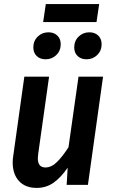

<svg xmlns="http://www.w3.org/2000/svg" viewBox="-20 -904 553 939"><path d="M42 -110Q42 -125 45 -143L99 -529H220L167 -153Q165 -137 165 -130Q165 -85 202 -85Q232 -85 259.5 -112.5Q287 -140 315 -184L364 -529H484L410 0H306L311 -84Q278 -36 242 -10.5Q206 15 159 15Q104 15 73 -18.5Q42 -52 42 -110ZM143 -672Q143 -704 164.5 -725Q186 -746 217 -746Q244 -746 260.5 -730Q277 -714 277 -688Q277 -656 255.5 -635Q234 -614 203 -614Q176 -614 159.5 -630Q143 -646 143 -672ZM343 -672Q343 -704 364.5 -725Q386 -746 417 -746Q444 -746 460.5 -730Q477 -714 477 -688Q477 -656 455.5 -635Q434 -614 403 -614Q376 -614 359.5 -630Q343 -646 343 -672ZM191 -796 204 -884H465L452 -796Z"/></svg>

Font: Fira Sans Condensed Medium
Style: Italic
Weight: 500
Width: 3
Italic angle: -8°
Designer: bBox Type GmbH & Carrois Corporate GbR & Edenspiekermann AG
Foundry: bBox Type GmbH & Carrois Corporate GbR & Edenspiekermann AG
Version: Version 4.301